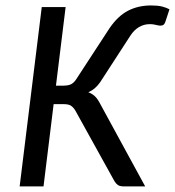

<svg xmlns="http://www.w3.org/2000/svg" viewBox="-20 -667 626 687"><path d="M180.2 -360.4H206.5Q220.7 -360.4 231.4 -364.3Q242.2 -368.2 252 -382.3L372.1 -566.4Q401.9 -609.9 438.2 -628.7Q474.6 -647.5 520.5 -647.5Q544.9 -647.5 560.1 -643.6Q575.2 -639.6 586.4 -633.8L572.3 -590.8Q568.4 -578.1 560.8 -576.2Q553.2 -574.2 545.4 -576.2Q540 -577.6 532.2 -579.1Q524.4 -580.6 516.1 -580.6Q495.1 -580.6 477.3 -570.1Q459.5 -559.6 446.3 -539.1L337.9 -372.1Q319.8 -346.7 295.9 -336.9Q308.1 -332.5 317.4 -324.5Q326.7 -316.4 334.5 -302.7L499.5 0H424.8Q408.7 0 401.9 -4.9Q395 -9.8 389.6 -18.6L249.5 -271.5Q242.7 -282.7 234.1 -288.6Q225.6 -294.4 207 -294.4H171.9L135.7 0H50.3L129.4 -641.6H214.8Z"/></svg>

Font: Carlito
Style: Italic
Weight: 400
Italic angle: -7°
Designer: Lukasz Dziedzic
Foundry: tyPoland Lukasz Dziedzic
Version: Version 1.104